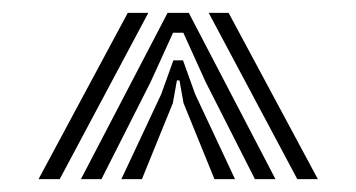

<svg xmlns="http://www.w3.org/2000/svg" viewBox="-20 -820 555 299"><path d="M106 -541 241 -800H274L409 -541H377L300 -692.8L265.5 -769H249.5L214.8 -692.8L138 -541ZM40 -541 179 -800H211L73 -541ZM169 -541 231 -673.2 250 -726H265L284 -673.2L346 -541H314L265.8 -659.5L259.5 -694.8H255.5L249.2 -659.5L201 -541ZM443 -541 305 -800H336L475 -541Z"/></svg>

Font: Big Shoulders Inline Text Thin Black
Style: Regular
Weight: 900
Version: Version 2.002